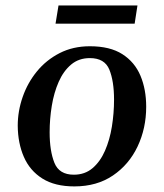

<svg xmlns="http://www.w3.org/2000/svg" viewBox="-20 -663 596 697"><path d="M44.4 -206.5Q44.4 -259.8 62.3 -311Q80.1 -362.3 114 -403.8Q147.9 -445.3 196.5 -470.2Q245.1 -495.1 306.2 -495.1Q379.4 -495.1 424.3 -466.3Q469.2 -437.5 490 -387.9Q510.7 -338.4 510.7 -275.4Q510.7 -197.3 479.5 -131.3Q448.2 -65.4 389.9 -25.9Q331.5 13.7 250 13.7Q179.2 13.7 133.8 -14.9Q88.4 -43.5 66.7 -93.3Q44.9 -143.1 44.4 -206.5ZM248 -28.8Q288.1 -28.8 315.9 -52.5Q343.8 -76.2 361.1 -115.7Q378.4 -155.3 386.2 -203.6Q394 -252 394 -301.3Q394 -368.2 377 -410.2Q359.9 -452.1 306.2 -452.1Q266.1 -452.1 238.3 -428.7Q210.4 -405.3 193.1 -366Q175.8 -326.7 168 -278.8Q160.2 -231 160.2 -182.6Q160.2 -115.2 177.5 -72Q194.8 -28.8 248 -28.8ZM181.6 -577.1 192.4 -643.1H479L468.8 -577.1Z"/></svg>

Font: Gelasio Medium
Style: Italic
Weight: 500
Italic angle: -8.5°
Designer: Eben Sorkin
Foundry: Eben Sorkin
Version: Version 1.008